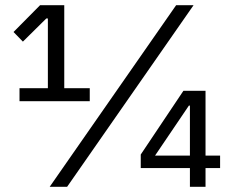

<svg xmlns="http://www.w3.org/2000/svg" viewBox="-20 -718 887 738"><path d="M55 -329V-379H164V-647H158L68 -558L32 -595L134 -698H227V-379H325V-329ZM171 0 657 -698H724L238 0ZM710 0V-72H521V-124L685 -369H770V-120H826V-72H770V0ZM710 -312H706L576 -120H710Z"/></svg>

Font: IBM Plex Sans
Style: Regular
Weight: 400
Designer: Mike Abbink, Paul van der Laan, Pieter van Rosmalen
Foundry: Bold Monday
Version: Version 3.005